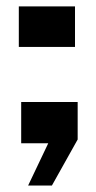

<svg xmlns="http://www.w3.org/2000/svg" viewBox="-20 -447 301 599"><path d="M67.7 131.9 130.5 0H46.1V-128.8H222.3V-11.8L141.9 131.9ZM38.7 -300.6V-427.1H214V-300.6Z"/></svg>

Font: Big Shoulders Text SC Thin
Style: Regular
Weight: 100
Designer: Patric King
Foundry: XO Type Co
Version: Version 2.002